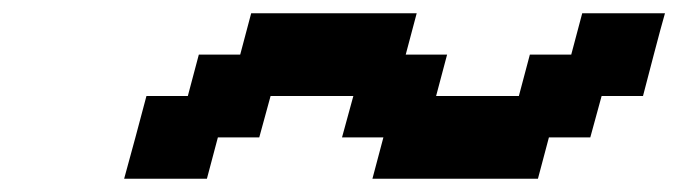

<svg xmlns="http://www.w3.org/2000/svg" viewBox="-20 -895 1024 290"><path d="M542.5 -625H792.5L809.1 -687.5H871.6L888.7 -750H951.2Q956.5 -770.5 967.5 -812.5Q978.5 -854.5 984.4 -875H859.4L842.8 -812.5H780.3L763.7 -750H638.7L655.3 -812.5H592.8L609.4 -875H359.4L342.8 -812.5H280.3L263.7 -750H201.2Q195.8 -729.5 184.6 -687.7Q173.3 -646 167.5 -625H292.5L309.1 -687.5H371.6L388.7 -750H513.7L496.6 -687.5H559.1Z"/></svg>

Font: Faithful 32x
Style: Oblique
Weight: 400
Foundry: Faithful Resource Pack
Version: Version 1.0; January 27, 2023